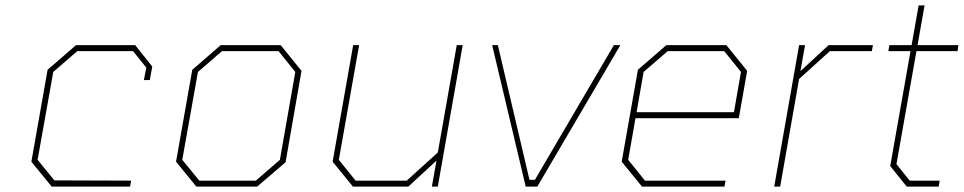

<svg xmlns="http://www.w3.org/2000/svg" viewBox="-20 -690 3564 710"><path d="M171 0 96 -92 156 -432 261 -523H480L543 -444L534 -394H512L521 -440L472 -501H266L177 -424L119 -99L181 -23L465 -22L461 0Z M706 0 631 -92 691 -432 796 -523H1018L1095 -428L1036 -90L931 0ZM717 -22H926L1015 -99L1072 -424L1010 -501H801L712 -424L654 -99Z M1285 0 1210 -92 1286 -523H1308L1233 -99L1295 -22H1484L1599 -126L1669 -523H1691L1599 0H1577L1594 -96L1490 0Z M1924 0 1800 -523H1821L1938 -25H1958L2250 -523H2274L1967 0Z M2354 0 2279 -92 2339 -432 2444 -523H2666L2743 -428L2712 -253H2330L2303 -99L2365 -22H2663L2659 0ZM2334 -275H2694L2720 -424L2658 -501H2449L2360 -424Z M2843 0 2935 -523H2957L2940 -427L3044 -523H3208L3204 -501H3049L2935 -398L2865 0Z M3333 0 3272 -76 3347 -501H3265L3269 -523H3351L3377 -670H3399L3373 -523H3524L3521 -501H3369L3295 -83L3344 -22H3455L3451 0Z"/></svg>

Font: Tomorrow Thin
Style: Italic
Weight: 250
Italic angle: -10°
Designer: Tony de Marco, Monica Rizzolli
Foundry: Just in Type
Version: Version 2.002